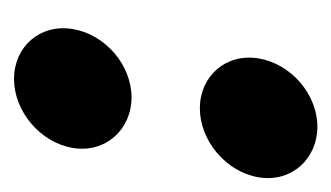

<svg xmlns="http://www.w3.org/2000/svg" viewBox="-122 -362 484 281"><g transform="rotate(90 120.5 -222.0)"><path d="M23 -86C15 -38 49 0 96 0C143 0 189 -38 197 -86C205 -134 170 -172 123 -172C76 -172 31 -134 23 -86ZM66 -358C58 -310 92 -272 139 -272C186 -272 232 -310 240 -358C248 -406 213 -444 166 -444C119 -444 74 -406 66 -358Z"/></g></svg>

Font: Charger Pro
Style: UltraExtObl
Weight: 900
Designer: Jasper
Foundry: Cannot Into Space Fonts
Version: Version 1.09